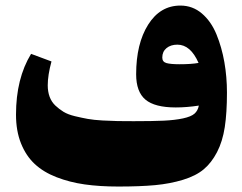

<svg xmlns="http://www.w3.org/2000/svg" viewBox="-20 -683 885 703"><path d="M637.7 -447.8Q680.2 -447.8 707 -452.6Q677.7 -519.5 629.4 -519.5Q605 -519.5 589.6 -506.8Q574.2 -494.1 574.2 -472.2Q574.2 -456.5 589.4 -452.1Q604.5 -447.8 637.7 -447.8ZM623.5 -289.6Q546.9 -289.6 512.7 -318.1Q478.5 -346.7 478.5 -411.1Q478.5 -522.9 522.5 -592.8Q566.4 -662.6 640.6 -662.6Q685.1 -662.6 719 -633.8Q752.9 -605 772.5 -557.4Q792 -509.8 801.5 -455.6Q811 -401.4 811 -343.8Q811 -270 803 -217.5Q794.9 -165 774.7 -126Q754.4 -86.9 725.8 -63Q697.3 -39.1 650.1 -24.7Q603 -10.3 547.9 -5.1Q492.7 0 413.1 0Q344.7 0 289.8 -7.8Q234.9 -15.6 187 -34.2Q139.2 -52.7 107.2 -82.5Q75.2 -112.3 56.9 -158Q38.6 -203.6 38.6 -263.2Q38.6 -395.5 93.8 -485.8L168.5 -458Q154.8 -407.7 154.8 -370.6Q154.8 -347.7 161.6 -328.9Q168.5 -310.1 182.6 -296.6Q196.8 -283.2 212.9 -273.4Q229 -263.7 254.4 -257.6Q279.8 -251.5 301.5 -247.6Q323.2 -243.7 355.2 -241.9Q387.2 -240.2 410.6 -239.7Q434.1 -239.3 469.2 -239.3Q539.1 -239.3 579.8 -241.2Q620.6 -243.2 650.1 -249.5Q679.7 -255.9 692.1 -266.8Q704.6 -277.8 708 -296.4Q663.6 -289.6 623.5 -289.6Z"/></svg>

Font: Sahel Black FD-WOL
Style: Black-FD-WOL
Weight: 900
Foundry: Saber Rastikerdar (saber.rastikerdar@gmail.com)
Version: Version 2.0.2